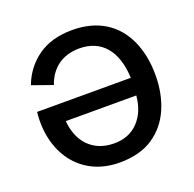

<svg xmlns="http://www.w3.org/2000/svg" viewBox="-125 -830 976 965"><g transform="rotate(-20 363.0 -348.0)"><path d="M52.2 -375.5C28.8 -168.9 143.1 5.9 356.4 5.9C429.2 5.9 488.8 -9.8 536.1 -41.5C583 -73.2 617.7 -115.7 640.6 -168.9C663.6 -222.2 674.8 -281.7 674.8 -347.7C674.8 -415.5 663.1 -476.1 639.6 -529.3C592.3 -636.2 498 -702.1 357.9 -702.1C283.7 -702.1 222.2 -684.6 173.3 -649.9C124.5 -614.7 89.8 -568.8 68.8 -512.2L177.7 -473.6C204.6 -553.2 267.1 -603 359.4 -603C477.1 -603 547.4 -522.5 553.2 -375.5ZM548.8 -282.7C543.9 -226.1 525.4 -180.7 492.7 -146C460 -111.3 417 -94.2 362.8 -94.2C244.6 -94.2 179.7 -176.3 171.9 -282.7Z"/></g></svg>

Font: Estedad SemiBold
Style: Regular
Weight: 600
Designer: Amin Abedi
Version: Version 7.3